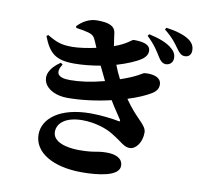

<svg xmlns="http://www.w3.org/2000/svg" viewBox="-96 -955 1192 1131"><g transform="rotate(10 500.0 -389.5)"><path d="M796 -674C810 -651 824 -641 841 -640C866 -640 884 -658 884 -681C885 -700 879 -718 859 -736C826 -767 774 -784 716 -797L708 -786C756 -741 779 -702 796 -674ZM893 -743C911 -718 923 -706 944 -706C968 -706 982 -722 982 -746C982 -770 973 -790 948 -808C918 -829 869 -844 809 -852L802 -841C858 -796 877 -765 893 -743ZM624 -262C590 -269 519 -278 458 -278C272 -278 176 -197 176 -103C176 4 291 73 465 73C564 73 687 58 687 -4C687 -51 641 -67 592 -67C525 -67 525 -53 426 -53C351 -53 268 -74 268 -135C268 -188 319 -230 417 -230C494 -230 564 -205 599 -183C666 -143 682 -117 718 -117C755 -117 789 -163 789 -221C789 -268 729 -291 655 -400C712 -418 762 -439 796 -461C822 -478 829 -497 829 -514C829 -563 770 -572 725 -566C719 -565 692 -540 592 -506C578 -533 567 -557 556 -586C617 -604 669 -626 700 -647C723 -663 732 -682 732 -698C732 -742 679 -748 631 -748C622 -748 596 -717 523 -692C518 -722 514 -753 512 -768C506 -812 466 -824 400 -824C353 -824 314 -801 283 -769L286 -759C312 -756 343 -750 360 -745C390 -736 397 -726 409 -697L423 -664C373 -653 319 -645 282 -645C219 -645 190 -654 131 -689L121 -682C159 -583 200 -550 310 -550C361 -550 415 -556 466 -565L507 -480C424 -458 358 -450 302 -450C227 -450 210 -479 244 -533L232 -541C100 -454 169 -344 305 -344C389 -344 481 -356 565 -376C593 -329 618 -295 633 -271C637 -263 636 -259 624 -262Z"/></g></svg>

Font: Noto Serif CJK HK Black
Style: Regular
Weight: 900
Designer: Ryoko NISHIZUKA 西塚涼子 (kana & ideographs); Frank Grießhammer (Latin, Greek & Cyrillic); Wenlong ZHANG 张文龙 (bopomofo); San
Foundry: Adobe
Version: Version 2.001;hotconv 1.1.0;makeotfexe 2.6.0